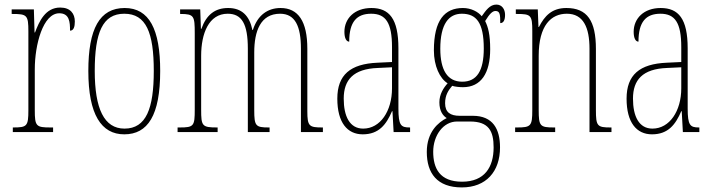

<svg xmlns="http://www.w3.org/2000/svg" viewBox="-20 -577 3116 839"><path d="M36 0H212V-20H201C138 -20 132 -25 132 -96V-274C132 -382 168 -519 239 -519C284 -519 286 -480 286 -443C302 -443 307 -460 307 -483C307 -517 288 -544 243 -544C178 -544 151 -483 133 -435H131L128 -536H31V-516H34C98 -516 104 -511 104 -440V-96C104 -25 98 -20 37 -20H36Z M523 10C626 10 680 -73 680 -267C680 -449 632 -542 525 -542C415 -542 366 -451 366 -267C366 -76 423 10 523 10ZM524 -15C435 -15 394 -102 394 -267C394 -434 428 -517 523 -517C619 -517 652 -434 652 -267C652 -103 619 -15 524 -15Z M756 0H931V-20H929C863 -20 859 -26 859 -98V-333C859 -430 892 -517 975 -517C1037 -517 1063 -472 1063 -364V0H1158V-20H1155C1097 -20 1091 -26 1091 -96V-348C1091 -440 1118 -517 1204 -517C1270 -517 1295 -462 1295 -364V0H1391V-20H1389C1331 -20 1323 -25 1323 -91V-364C1323 -484 1283 -542 1206 -542C1151 -542 1106 -512 1085 -446H1083C1070 -509 1036 -542 977 -542C920 -542 882 -513 860 -451H858L855 -536H767V-516H769C828 -516 831 -507 831 -432V-98C831 -26 827 -20 765 -20H756Z M1565 10C1636 10 1668 -33 1693 -91H1695L1700 0H1772V-20H1770C1732 -20 1721 -29 1721 -103V-366C1721 -495 1681 -542 1603 -542C1529 -542 1485 -496 1485 -438C1485 -411 1493 -395 1506 -395C1506 -482 1539 -517 1602 -517C1666 -517 1693 -477 1693 -371V-306L1630 -303C1511 -298 1454 -250 1454 -146C1454 -41 1498 10 1565 10ZM1567 -15C1508 -15 1482 -69 1482 -146C1482 -228 1524 -276 1631 -280L1693 -283V-191C1693 -92 1642 -15 1567 -15Z M1998 242C2104 242 2165 173 2165 67C2165 -13 2134 -71 2046 -71H1989C1948 -71 1925 -86 1925 -126C1925 -162 1940 -183 1956 -202C1967 -198 1989 -196 2003 -196C2082 -196 2122 -257 2122 -362C2122 -426 2113 -459 2100 -485C2120 -518 2133 -529 2145 -529C2165 -529 2166 -513 2166 -476C2180 -476 2187 -489 2187 -512C2187 -536 2174 -557 2149 -557C2120 -557 2103 -531 2085 -506C2070 -525 2039 -542 2003 -542C1923 -542 1876 -489 1876 -357C1876 -288 1902 -234 1936 -213C1918 -193 1900 -165 1900 -130C1900 -91 1916 -71 1932 -61C1896 -43 1845 -1 1845 87C1845 180 1890 242 1998 242ZM2000 -220C1935 -220 1904 -271 1904 -364C1904 -472 1941 -517 1998 -517C2061 -517 2094 -479 2094 -365C2094 -268 2064 -220 2000 -220ZM1999 217C1901 217 1873 158 1873 86C1873 15 1917 -46 1977 -46H2034C2116 -46 2137 -4 2137 67C2137 153 2098 217 1999 217Z M2231 0H2406V-20H2400C2340 -20 2334 -26 2334 -96V-333C2334 -467 2389 -517 2457 -517C2529 -517 2556 -457 2556 -364V0H2652V-20H2648C2590 -20 2584 -26 2584 -96V-363C2584 -486 2546 -542 2455 -542C2392 -542 2360 -508 2335 -459H2333L2330 -536H2234V-516H2239C2300 -516 2306 -511 2306 -441V-96C2306 -26 2300 -20 2239 -20H2231Z M2829 10C2900 10 2932 -33 2957 -91H2959L2964 0H3036V-20H3034C2996 -20 2985 -29 2985 -103V-366C2985 -495 2945 -542 2867 -542C2793 -542 2749 -496 2749 -438C2749 -411 2757 -395 2770 -395C2770 -482 2803 -517 2866 -517C2930 -517 2957 -477 2957 -371V-306L2894 -303C2775 -298 2718 -250 2718 -146C2718 -41 2762 10 2829 10ZM2831 -15C2772 -15 2746 -69 2746 -146C2746 -228 2788 -276 2895 -280L2957 -283V-191C2957 -92 2906 -15 2831 -15Z"/></svg>

Font: Noto Serif Lao ExtraCondensed Thin
Style: Regular
Weight: 100
Width: 2
Designer: Monotype Design Team
Foundry: Monotype Imaging Inc.
Version: Version 2.003